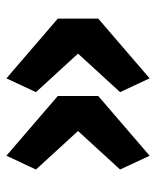

<svg xmlns="http://www.w3.org/2000/svg" viewBox="36 -571 486 598"><g transform="rotate(90 279.0 -272.0)"><path d="M508 -141 388 -272 508 -403 465 -495 279 -335V-209L465 -49ZM267 -141 147 -272 267 -403 224 -495 38 -335V-209L224 -49Z"/></g></svg>

Font: IBM Plex Thai Looped
Style: Bold
Weight: 700
Designer: Mike Abbink, Paul van der Laan, Pieter van Rosmalen, Ben Mitchell, Mark Frömberg
Foundry: Bold Monday
Version: Version 1.0